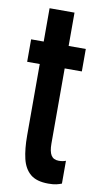

<svg xmlns="http://www.w3.org/2000/svg" viewBox="-81 -720 395 766"><g transform="rotate(10 116.0 -337.0)"><path d="M172 8Q124.5 8 99.5 -13Q74.5 -34 65.2 -73Q56 -112 56 -166V-456H5V-547H56V-682H157V-547H226.5V-456H157V-151.5Q157 -119.5 166.5 -104.2Q176 -89 197.5 -89Q207 -89 214.2 -90.5Q221.5 -92 226 -94V-1.5Q216 2.5 204.2 5.2Q192.5 8 172 8Z"/></g></svg>

Font: League Gothic
Style: Regular
Weight: 400
Designer: The League of Moveable Type
Version: Version 2.001